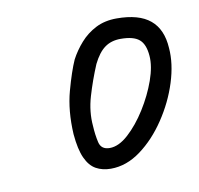

<svg xmlns="http://www.w3.org/2000/svg" viewBox="-49 -1055 444 429"><g transform="rotate(-10 173.0 -840.0)"><path d="M170.5 -676Q151.5 -676 137 -684Q122.5 -692 113.5 -711.8Q104.5 -731.5 101.5 -766.5Q98.5 -820 110.2 -863Q122 -906 133 -930.5Q143 -949.5 158 -966.5Q173 -983.5 193.5 -994Q214 -1004.5 241 -1004.5Q291.5 -1004.5 317 -983.2Q342.5 -962 345 -919Q348 -883.5 334.8 -841.5Q321.5 -799.5 296.2 -761.8Q271 -724 238.5 -700Q206 -676 170.5 -676ZM176 -722Q196.5 -722 218.5 -742Q240.5 -762 259.5 -792.2Q278.5 -822.5 289.8 -854.2Q301 -886 299 -909.5Q297 -936 284 -947Q271 -958 242 -958Q220.5 -958 205.8 -947.2Q191 -936.5 179 -912Q164.5 -877.5 154.5 -843.5Q144.5 -809.5 147.5 -777Q148.5 -757 152.5 -739.5Q156.5 -722 176 -722Z"/></g></svg>

Font: Edu NSW ACT Cursive
Style: Regular
Weight: 400
Designer: Tina and Corey Anderson, Eben Sorkin, Mirko Velimirovic
Foundry: Sorkin Type Co.
Version: Version 2.000